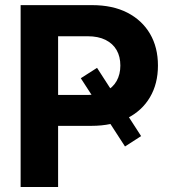

<svg xmlns="http://www.w3.org/2000/svg" viewBox="-20 -748 686 768"><path d="M368.2 -476.6 544.4 -203.6 480 -162.1 303.2 -435.1ZM62.5 0V-727.5H348.1Q430.7 -727.5 489.5 -697.3Q548.3 -667 580.1 -612.8Q611.8 -558.6 611.8 -485.8Q611.8 -413.1 579.8 -358.9Q547.9 -304.7 488 -274.7Q428.2 -244.6 345.7 -244.6H152.3V-368.2H330.6Q373 -368.2 402.3 -382.8Q431.6 -397.5 446.5 -424.1Q461.4 -450.7 461.4 -485.8Q461.4 -521.5 446.5 -547.6Q431.6 -573.7 402.3 -588.4Q373 -603 330.6 -603H212.4V0Z"/></svg>

Font: Inter 24pt
Style: Bold
Weight: 700
Designer: Rasmus Andersson
Foundry: rsms
Version: Version 4.001;git-66647c0bb